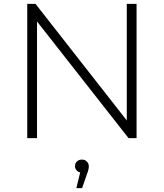

<svg xmlns="http://www.w3.org/2000/svg" viewBox="-20 -720 854 1001"><path d="M692 -700V0H650L173 -608V0H122V-700H165L641 -92V-700ZM443 146Q443 164 434 186L408 261H378L398 179Q386 176 378.5 167Q371 158 371 146Q371 132 381 122Q391 112 407 112Q423 112 433 122.5Q443 133 443 146Z"/></svg>

Font: Idrija Light
Style: Regular
Weight: 300
Designer: Julieta Ulanovsky
Foundry: Julieta Ulanovsky
Version: Version 7.200